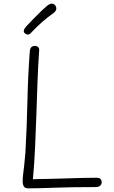

<svg xmlns="http://www.w3.org/2000/svg" viewBox="-20 -1026 626 1050"><path d="M143 -745Q144 -761 151.5 -768Q159 -775 170 -775Q182 -775 189 -768Q196 -761 194 -747Q188 -663 185 -575.5Q182 -488 179 -400Q176 -312 172 -223Q168 -134 160 -46Q211 -47 257 -48Q303 -49 346 -50.5Q389 -52 429.5 -53Q470 -54 509 -54Q521 -54 528.5 -48Q536 -42 536 -29Q536 -18 527.5 -10.5Q519 -3 502 -3Q430 -3 376 -2Q322 -1 280 0.5Q238 2 203 3Q168 4 133 4Q117 4 110.5 -6.5Q104 -17 104 -33Q104 -52 106.5 -73.5Q109 -95 112.5 -123.5Q116 -152 119 -192Q127 -333 130 -473.5Q133 -614 143 -745ZM132 -837Q125 -837 117.5 -842.5Q110 -848 110 -855Q110 -862 113.5 -868Q117 -874 122 -880Q140 -899 162 -922Q184 -945 204.5 -964.5Q225 -984 237 -994Q246 -1001 252.5 -1003.5Q259 -1006 264 -1006Q271 -1006 276.5 -1002Q282 -998 285 -992Q288 -986 288 -979Q288 -966 273 -955Q242 -933 212.5 -907.5Q183 -882 152 -849Q142 -837 132 -837Z"/></svg>

Font: Playpen Sans ExtraLight
Style: Regular
Weight: 250
Designer: Laura Meseguer, Veronika Burian, José Scaglione
Foundry: TypeTogether
Version: Version 1.001